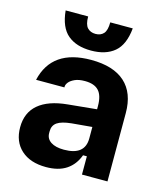

<svg xmlns="http://www.w3.org/2000/svg" viewBox="-112 -827 793 923"><g transform="rotate(15 284.5 -366.0)"><path d="M203 10Q124 10 79 -31Q34 -72 34 -143Q34 -216 83 -257.5Q132 -299 226 -308L369 -322V-234L268 -225Q219 -220 197.5 -205Q176 -190 176 -161V-152Q176 -124 199.5 -108.5Q223 -93 265 -93Q369 -93 369 -177V-247V-262V-338Q369 -390 347 -414Q325 -438 278 -438Q247 -438 227.5 -429Q208 -420 199 -408.5Q190 -397 190 -387V-383H49Q86 -544 281 -544Q392 -544 449.5 -492Q507 -440 507 -340V0H380V-91H361Q343 -42 304 -16Q265 10 203 10ZM267 -587Q194 -587 151 -623Q108 -659 100 -742H212Q212 -702 227 -686Q242 -670 267.5 -670Q293 -670 307.5 -686Q322 -702 322 -742H434Q426 -659 383 -623Q340 -587 267 -587Z"/></g></svg>

Font: Mozilla Text ExtraLight
Style: Regular
Weight: 200
Designer: Studio DRAMA
Foundry: Studio DRAMA
Version: Version 1.000